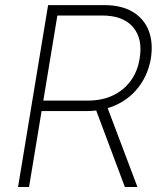

<svg xmlns="http://www.w3.org/2000/svg" viewBox="-20 -748 648 768"><path d="M52.2 0 172.4 -727.5H397Q465.8 -727.5 510.7 -700.7Q555.7 -673.8 574.5 -626Q593.3 -578.1 583.5 -514.2Q572.8 -452.1 538.1 -404.5Q503.4 -356.9 449.7 -330.6Q396 -304.2 327.1 -303.7H126L132.8 -345.7H332.5Q388.7 -345.7 432.1 -366.5Q475.6 -387.2 503.2 -425.3Q530.8 -463.4 538.6 -514.2Q551.8 -592.8 512.2 -639.4Q472.7 -686 388.2 -686H209.5L96.2 0ZM479.5 0 356 -329.6H405.3L529.8 0Z"/></svg>

Font: Inter Tight ExtraLight
Style: Italic
Weight: 250
Italic angle: -9.39999°
Designer: Rasmus Andersson
Foundry: rsms
Version: Version 3.004